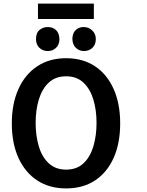

<svg xmlns="http://www.w3.org/2000/svg" viewBox="-20 -1034 820 1072"><path d="M651 -345Q651 -455 614.5 -537Q578 -619 510.5 -664Q443 -709 349 -709Q256 -709 188 -664Q120 -619 83 -537Q46 -455 46 -345Q46 -234 83 -152.5Q120 -71 188 -26.5Q256 18 349 18Q443 18 510.5 -26.5Q578 -71 614.5 -152.5Q651 -234 651 -345ZM519 -348Q519 -277 501.5 -217.5Q484 -158 446.5 -122.5Q409 -87 349 -87Q290 -87 252 -122.5Q214 -158 196.5 -217.5Q179 -277 179 -348Q179 -420 197 -479Q215 -538 252.5 -573Q290 -608 349 -608Q408 -608 445.5 -573Q483 -538 501 -479Q519 -420 519 -348ZM192 -928H504V-1014H192ZM312 -814Q311 -849 293 -866Q275 -883 246 -883Q221 -883 201 -867Q181 -851 181 -816Q181 -785 200 -767Q219 -749 247 -749Q274 -749 292.5 -766.5Q311 -784 312 -814ZM515 -816Q515 -845 495 -864Q475 -883 447 -883Q421 -883 403 -866.5Q385 -850 384 -817Q385 -785 403.5 -767Q422 -749 449 -749Q477 -749 496 -767Q515 -785 515 -816Z"/></svg>

Font: Repo DemiBold
Style: Regular
Weight: 600
Designer: Stefan Peev
Foundry: Context Ltd
Version: Version 1.502